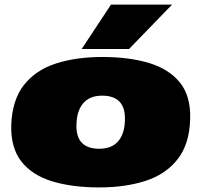

<svg xmlns="http://www.w3.org/2000/svg" viewBox="-20 -810 880 839"><path d="M413 9Q296 9 208.5 -17.5Q121 -44 74 -103.5Q27 -163 29 -262Q33 -373 84.5 -438.5Q136 -504 224.5 -532.5Q313 -561 427 -561Q545 -561 632 -534.5Q719 -508 766.5 -449Q814 -390 811 -290Q808 -180 756 -114Q704 -48 615.5 -19.5Q527 9 413 9ZM414 -160Q469 -160 497.5 -194Q526 -228 526 -292Q526 -392 426 -392Q371 -392 342.5 -357.5Q314 -323 314 -259Q314 -160 414 -160ZM337 -596 465 -790H732L544 -596Z"/></svg>

Font: Georama ExtraExtended Black
Style: Italic
Weight: 900
Width: 8
Italic angle: -9°
Designer: Jean-Baptiste Levee
Foundry: Production Type
Version: Version 1.000